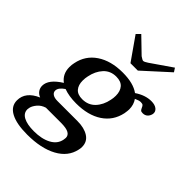

<svg xmlns="http://www.w3.org/2000/svg" viewBox="-273 -828 1105 1105"><g transform="rotate(45 279.5 -275.0)"><path d="M286 -549 188 -689 211 -712 303 -623Q322 -610 328 -610Q337 -610 356 -623L485 -712L500 -689L346 -549ZM584 -434Q580 -416 568.5 -405.5Q557 -395 539 -395Q527 -395 522.5 -399.5Q518 -404 514 -413Q510 -423 505 -428Q500 -433 486 -433Q473 -433 449 -422Q469 -394 469 -356Q469 -345 465 -321Q449 -246 387 -205Q325 -164 228 -164Q170 -164 127 -180Q91 -156 91 -131Q91 -116 104.5 -107Q118 -98 143 -98H306Q361 -98 395.5 -76Q430 -54 430 -11Q430 1 427 13Q412 84 340.5 123Q269 162 156 162Q69 162 22 137Q-25 112 -25 64Q-25 -6 58 -42Q38 -50 28 -65Q18 -80 18 -98Q18 -150 95 -198Q53 -229 53 -285Q53 -304 57 -321Q72 -396 134.5 -438Q197 -480 293 -480Q380 -480 426 -446Q476 -480 526 -480Q555 -480 571 -467Q587 -454 584 -434ZM359 -357Q359 -394 340.5 -415.5Q322 -437 283 -437Q236 -437 206 -404.5Q176 -372 166 -321Q162 -304 162 -284Q162 -248 180 -227Q198 -206 236 -206Q284 -206 314.5 -238Q345 -270 355 -321Q359 -338 359 -357ZM56 44Q54 54 54 58Q54 89 84.5 105Q115 121 169 121Q233 121 275 98.5Q317 76 325 34Q327 22 327 18Q327 -3 307.5 -13.5Q288 -24 245 -24H123Q94 -15 77 5.5Q60 26 56 44Z"/></g></svg>

Font: Taviraj Medium
Style: Italic
Weight: 500
Italic angle: -12°
Designer: Katatrad Team
Foundry: CadsonDemak
Version: Version 1.001